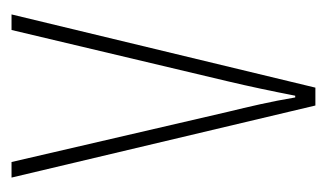

<svg xmlns="http://www.w3.org/2000/svg" viewBox="-137 -430 567 333"><g transform="rotate(-90 146.5 -263.5)"><path d="M130 0H161L288 -527H261L172 -152C163 -114 155 -76 147 -35H144C137 -77 128 -115 119 -152L32 -527H5Z"/></g></svg>

Font: Noto Sans Gurmukhi UI ExtraCondensed Thin
Style: Regular
Weight: 100
Width: 2
Designer: Jelle Bosma - Monotype Design Team
Foundry: Monotype Imaging Inc.
Version: Version 2.004